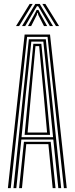

<svg xmlns="http://www.w3.org/2000/svg" viewBox="-20 -980 389 1000"><path d="M21.1 0 108.3 -800H240.5L327.7 0H312.9L227.7 -787.9H121.2L35.9 0ZM79.5 0 104.7 -241.3H244.1L269.3 0H254.4L232 -229.2H116.8L94.4 0ZM50.1 0 130.2 -775.5H218.6L298.7 0H283.8L257.6 -253.4H91.2L65 0ZM92.1 -265.5H256.4L234.8 -481.8L205.7 -763.4H143.1L113.6 -481.8ZM108.2 -277.5 127.6 -481.8 153.6 -751.8H195.3L221.6 -481.8L240.7 -277.5ZM123.7 -289.6H225.2L208 -481.8L184 -739.6H164.8L140.9 -481.8ZM63.5 -844.4 134.6 -959.6H150.3L79.6 -844.4ZM94.8 -844.4 164 -959.6H186.9L256.1 -844.4H239.6L190.6 -928L178.5 -947.6H172.4L160.3 -927.9L111.3 -844.4ZM125.8 -844.4 162.3 -910.9 170.8 -928.3H180.1L188.5 -910.9L225.5 -844.4H209L179.6 -901.6L176.9 -912.8H174.1L171.4 -901.6L142.3 -844.4ZM271.4 -844.4 200.6 -959.6H216.3L287.5 -844.4Z"/></svg>

Font: Big Shoulders Inline Thin
Style: Regular
Weight: 100
Designer: Patric King
Foundry: XO Type Co
Version: Version 2.002